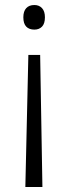

<svg xmlns="http://www.w3.org/2000/svg" viewBox="-20 -561 273 765"><path d="M93 -342H140L149 184H81ZM159 -492Q159 -467 147.5 -455Q136 -443 117 -443Q96 -443 84.5 -455Q73 -467 73 -492Q73 -516 84.5 -528.5Q96 -541 117 -541Q136 -541 147.5 -528.5Q159 -516 159 -492Z"/></svg>

Font: Noto Sans Display Light
Style: Regular
Weight: 300
Designer: Monotype Design Team
Foundry: Monotype Imaging Inc.
Version: Version 2.003